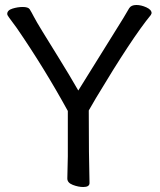

<svg xmlns="http://www.w3.org/2000/svg" viewBox="-20 -735 640 770"><path d="M314 15Q294 15 272 6.5Q250 -2 250 -19L252 -108V-290Q157 -463 47 -623Q26 -652 17.5 -663Q9 -674 9 -679Q9 -694 30 -700.5Q51 -707 71 -707Q93 -707 99 -698Q107 -685 116 -667.5Q125 -650 149.5 -610Q174 -570 216.5 -501.5Q259 -433 294 -372Q378 -508 431.5 -593Q485 -678 498 -702Q506 -715 527 -715Q546 -715 567 -705.5Q588 -696 588 -682L585 -675Q510 -584 365 -342L336 -292Q336 -107 339 -1Q339 15 314 15Z"/></svg>

Font: ToneOZ-Pinyin-WenKai-Medium
Style: Medium
Weight: 700
Designer: Fontworks Inc.
Foundry: ToneOZ
Version: Version 0.240331